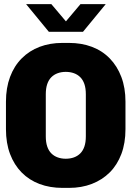

<svg xmlns="http://www.w3.org/2000/svg" viewBox="-20 -905 640 935"><path d="M285 10Q223 10 172.5 -9Q122 -28 85.5 -65Q49 -102 29 -155Q9 -208 9 -276V-410Q9 -477 29 -530.5Q49 -584 86 -621Q123 -658 173 -677Q223 -696 284 -696H316Q377 -696 427.5 -677Q478 -658 514.5 -620.5Q551 -583 571 -530Q591 -477 591 -410V-276Q591 -208 571 -155Q551 -102 514.5 -65.5Q478 -29 427.5 -9.5Q377 10 316 10ZM300 -132Q322 -132 340 -138.5Q358 -145 371 -158Q384 -171 391 -191.5Q398 -212 398 -241V-446Q398 -475 391 -495.5Q384 -516 371 -529Q358 -542 340 -548.5Q322 -555 300 -555Q279 -555 261 -548.5Q243 -542 230 -529Q217 -516 210 -495.5Q203 -475 203 -446V-241Q203 -212 210 -191.5Q217 -171 230 -158Q243 -145 261 -138.5Q279 -132 300 -132ZM218 -750 107 -885H230L317 -782H285L372 -885H495L384 -750Z"/></svg>

Font: Chivo Mono ExtraBold
Style: Regular
Weight: 800
Monospace: yes
Designer: Hector Gatti
Foundry: Omnibus-Type
Version: Version 1.008